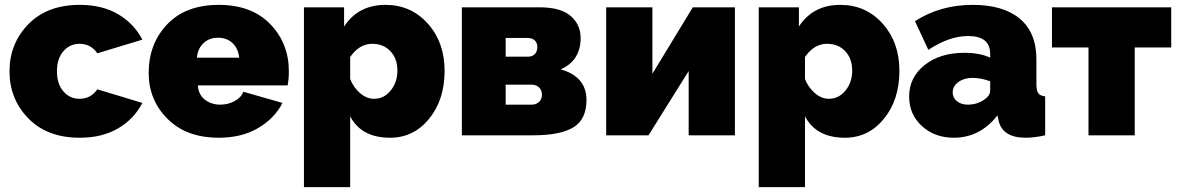

<svg xmlns="http://www.w3.org/2000/svg" viewBox="-20 -556 4844 789"><path d="M308 10Q174 10 96.5 -69.5Q19 -149 19 -263Q19 -377 96.5 -456.5Q174 -536 308 -536Q400 -536 465.5 -497.5Q531 -459 565 -393L380 -337Q353 -376 307 -376Q267 -376 240.5 -345.5Q214 -315 214 -263Q214 -211 240.5 -180.5Q267 -150 307 -150Q353 -150 380 -189L565 -133Q531 -67 465.5 -28.5Q400 10 308 10Z M879 10Q746 10 668.5 -67.5Q591 -145 591 -256Q591 -376 667 -456Q743 -536 879 -536Q1014 -536 1090.5 -457Q1167 -378 1167 -263Q1167 -232 1162 -205H793Q796 -166 822.5 -146Q849 -126 885 -126Q917 -126 944 -140.5Q971 -155 980 -179L1141 -133Q1107 -68 1039.5 -29Q972 10 879 10ZM789 -319H963Q959 -357 935.5 -379Q912 -401 876 -401Q840 -401 816.5 -379Q793 -357 789 -319Z M1419 -78V213H1229V-526H1394V-447Q1452 -536 1564 -536Q1669 -536 1738 -459Q1807 -382 1807 -265Q1807 -146 1743.5 -68Q1680 10 1583 10Q1465 10 1419 -78ZM1613 -266Q1613 -315 1584.5 -345.5Q1556 -376 1509 -376Q1457 -376 1419 -322V-231Q1433 -196 1460 -173Q1487 -150 1517 -150Q1558 -150 1585.5 -184Q1613 -218 1613 -266Z M1878 0V-526H2196Q2284 -526 2325 -490.5Q2366 -455 2366 -400Q2366 -307 2284 -271Q2390 -241 2390 -145Q2390 -65 2336 -32.5Q2282 0 2171 0ZM2058 -323H2149Q2167 -323 2177.5 -333.5Q2188 -344 2188 -363Q2188 -380 2177.5 -390Q2167 -400 2149 -400H2058ZM2058 -126H2165Q2183 -126 2195 -137Q2207 -148 2207 -167Q2207 -186 2195 -197Q2183 -208 2165 -208H2058Z M2471 0V-526H2661V-253L2827 -526H3000V0H2810V-264L2645 0Z M3288 -78V213H3098V-526H3263V-447Q3321 -536 3433 -536Q3538 -536 3607 -459Q3676 -382 3676 -265Q3676 -146 3612.5 -68Q3549 10 3452 10Q3334 10 3288 -78ZM3482 -266Q3482 -315 3453.5 -345.5Q3425 -376 3378 -376Q3326 -376 3288 -322V-231Q3302 -196 3329 -173Q3356 -150 3386 -150Q3427 -150 3454.5 -184Q3482 -218 3482 -266Z M3716 -159Q3716 -238 3779.5 -288.5Q3843 -339 3943 -339Q4007 -339 4049 -319V-335Q4049 -408 3958 -408Q3881 -408 3795 -351L3740 -469Q3844 -536 3977 -536Q4103 -536 4171 -479Q4239 -422 4239 -312V-210Q4239 -183 4247 -172.5Q4255 -162 4275 -160V0Q4231 10 4195 10Q4098 10 4083 -63L4079 -82Q4007 10 3900 10Q3821 10 3768.5 -38Q3716 -86 3716 -159ZM4024 -146Q4049 -163 4049 -183V-222Q4011 -236 3976 -236Q3942 -236 3918.5 -219Q3895 -202 3895 -176Q3895 -154 3912.5 -140Q3930 -126 3957 -126Q3994 -126 4024 -146Z M4453 0V-361H4303V-526H4793V-361H4643V0Z"/></svg>

Font: Raleway-v4020 Black
Style: Regular
Weight: 900
Designer: Matt McInerney, Pablo Impallari, Rodrigo Fuenzalida
Foundry: Matt McInerney, Pablo Impallari, Rodrigo Fuenzalida
Version: Version 4.020;PS 004.020;hotconv 1.0.88;makeotf.lib2.5.64775